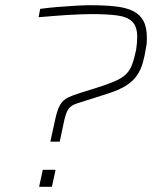

<svg xmlns="http://www.w3.org/2000/svg" viewBox="-20 -716 622 736"><path d="M173 -173 192 -260Q200 -297 211 -315Q222 -333 240.5 -342Q259 -351 288 -360L346 -378Q391 -392 419 -404Q447 -416 462.5 -431Q478 -446 486.5 -469Q495 -492 502 -526Q504 -540 505 -552Q506 -564 506 -574Q506 -615 486.5 -633.5Q467 -652 428 -657Q389 -662 329 -662Q311 -662 287.5 -661Q264 -660 237 -658.5Q210 -657 182 -654.5Q154 -652 128 -650L134 -682Q162 -686 198 -689Q234 -692 268.5 -694Q303 -696 325 -696Q381 -696 422 -691.5Q463 -687 489.5 -674Q516 -661 529.5 -636.5Q543 -612 543 -571Q543 -566 542.5 -554.5Q542 -543 540 -535Q535 -502 527.5 -475.5Q520 -449 505.5 -427.5Q491 -406 465 -389Q439 -372 396 -358L330 -337Q294 -326 273.5 -319Q253 -312 243.5 -299.5Q234 -287 227 -258L209 -173ZM130 0 144 -65H193L179 0Z"/></svg>

Font: Saira Expanded Thin
Style: Italic
Weight: 250
Width: 7
Italic angle: -12°
Designer: Hector Gatti with collaboration of the Omnibus-Type team
Foundry: Omnibus-Type
Version: Version 1.101